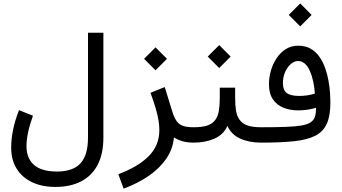

<svg xmlns="http://www.w3.org/2000/svg" viewBox="-20 -832 1993 1120"><path d="M493.3 -641V-29.4Q493.3 73.4 449.3 121Q405.3 168.6 312 168.6Q222.3 168.6 178.4 129.9Q134.5 91.1 134.5 21.4Q134.5 -15.1 143.5 -58.5Q152.6 -102 172.2 -157.1L90.9 -189.4Q67.9 -131 56.6 -76.6Q45.2 -22.2 45.2 28.9Q45.2 100.6 77.1 151.9Q108.9 203.3 166.8 230.8Q224.7 258.4 303 258.4Q391.1 258.4 453.7 225.7Q516.4 193.1 549.7 129.2Q583.1 65.2 583.1 -29.4V-641Z M857.8 -290.7Q877.2 -238.6 888.5 -199.3Q899.8 -160 904.7 -129.5Q909.5 -99 909.5 -72.9Q909.5 16.8 846.9 79.5Q784.3 142.1 670.2 184L701 268.4Q782.2 238.6 846.3 194.8Q910.3 150.9 949.6 94.2Q988.8 37.5 994.5 -30.1Q1018.7 -15.3 1046.1 -7.7Q1073.5 0 1109.4 0H1109.9V-89.7H1109.4Q1072.2 -89.7 1049 -97.3Q1025.7 -104.9 1011.4 -124.3Q997 -143.7 985.7 -179.4L941 -324.2ZM820.5 -488.8 887.4 -422 954 -488.8 887.4 -555.8Z M1109.9 -89.7Q1091.2 -89.7 1078 -76.7Q1064.8 -63.7 1064.8 -45.1Q1064.8 -26.5 1078 -13.2Q1091.2 0 1109.9 0Q1178.6 0 1231.6 -23.7Q1284.6 -47.4 1306.6 -97.7Q1328.7 -47.4 1380.9 -23.7Q1433.2 0 1502 0H1502.9V-89.7H1502Q1451.3 -89.7 1421.2 -101.2Q1391.1 -112.7 1375 -137Q1361.4 -157.2 1356.6 -187.8Q1351.7 -218.4 1351.7 -260.1V-320.7H1262V-260.1Q1262 -216.9 1256.6 -185.4Q1251.2 -153.9 1236.5 -133.4Q1220.3 -110.4 1189.8 -100Q1159.4 -89.7 1109.9 -89.7ZM1191.9 -502 1258.8 -435.2 1325.4 -502 1258.8 -569Z M1823.6 -203.2Q1823.6 -172.4 1817.3 -151.9Q1810.9 -131.4 1792.8 -118.9Q1774.6 -106.4 1739.1 -100.1Q1703.6 -93.9 1646.1 -91.8Q1588.6 -89.7 1502.9 -89.7Q1484.1 -89.7 1471 -76.7Q1457.8 -63.7 1457.8 -45.1Q1457.8 -26.5 1471.1 -13.2Q1484.3 0 1502.9 0Q1617.6 0 1695.4 -8.2Q1773.2 -16.5 1819.8 -40.6Q1866.5 -64.7 1886.9 -111.4Q1907.3 -158.1 1907.3 -234.7Q1907.3 -257.1 1905.2 -289.8Q1903 -322.5 1896.4 -359.9Q1889.9 -397.3 1877.3 -433.5Q1864.6 -469.7 1844 -499.7Q1823.3 -529.7 1792.7 -547.6Q1762.1 -565.4 1719.5 -565.4Q1678.3 -565.4 1646.7 -545.2Q1615.1 -525 1593.2 -492Q1571.3 -459 1560.1 -419.5Q1548.9 -379.9 1548.9 -341.3Q1548.9 -286.8 1571.7 -253Q1594.5 -219.2 1633.3 -203.7Q1672 -188.2 1719.2 -188.2Q1747.5 -188.2 1773.2 -192Q1798.9 -195.9 1823.6 -203.2ZM1816.8 -286.1Q1795.8 -279.4 1773.1 -275.9Q1750.4 -272.4 1724.9 -272.4Q1675.8 -272.4 1653.1 -289Q1630.4 -305.6 1630.4 -347.2Q1630.4 -382.7 1643.3 -412Q1656.3 -441.2 1676.5 -458.6Q1696.7 -476.1 1718.4 -476.1Q1741.2 -476.1 1758.4 -460.7Q1775.5 -445.4 1787.4 -418.8Q1799.3 -392.2 1806.8 -357.9Q1814.3 -323.6 1816.8 -286.1ZM1664.3 -744.9 1731.2 -678.1 1797.8 -744.9 1731.2 -812Z"/></svg>

Font: Estedad-VF-FD Black
Style: Regular
Weight: 900
Designer: Amin Abedi
Version: Version 4.000